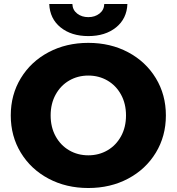

<svg xmlns="http://www.w3.org/2000/svg" viewBox="-20 -929 886 963"><path d="M34 -350Q34 -454 84.5 -537Q135 -620 223.5 -667Q312 -714 423 -714Q534 -714 622.5 -667Q711 -620 761.5 -537Q812 -454 812 -350Q812 -246 761.5 -163Q711 -80 622.5 -33Q534 14 423 14Q312 14 223.5 -33Q135 -80 84.5 -163Q34 -246 34 -350ZM612 -350Q612 -409 587 -454.5Q562 -500 519 -525Q476 -550 423 -550Q370 -550 327 -525Q284 -500 259 -454.5Q234 -409 234 -350Q234 -291 259 -245.5Q284 -200 327 -175Q370 -150 423 -150Q476 -150 519 -175Q562 -200 587 -245.5Q612 -291 612 -350ZM227 -909H343Q344 -879 367 -861Q390 -843 423 -843Q456 -843 479 -861Q502 -879 503 -909H619Q616 -835 562 -791.5Q508 -748 423 -748Q338 -748 284 -791.5Q230 -835 227 -909Z"/></svg>

Font: Idrija
Style: Regular
Weight: 800
Designer: Julieta Ulanovsky
Foundry: Julieta Ulanovsky
Version: Version 7.200